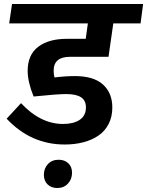

<svg xmlns="http://www.w3.org/2000/svg" viewBox="-20 -712 735 959"><path d="M329.1 -428.2Q248 -428.2 248 -358.9Q248 -340.3 252 -325.2Q307.6 -332 354 -332Q447.8 -332 494.4 -289.8Q541 -247.6 541 -174.8Q541 -128.9 522.7 -93Q504.4 -57.1 471.9 -34.9Q439.5 -12.7 396.7 -1.5Q354 9.8 303.2 9.8Q134.3 9.8 13.2 -119.1L85 -196.8Q182.1 -92.8 294.9 -92.8Q347.2 -92.8 378.2 -113.5Q409.2 -134.3 409.2 -175.8Q409.2 -209.5 385.3 -225.8Q361.3 -242.2 310.1 -242.2Q267.6 -242.2 147.9 -230Q118.2 -303.2 118.2 -357.9Q118.2 -438 170.4 -478Q222.7 -518.1 314 -518.1H408.2L418.9 -595.2H25.9L40 -691.9H694.8L682.1 -595.2H545.9L522 -428.2ZM272.9 85.9Q302.2 85.9 321 103.3Q339.8 120.6 339.8 150.9Q339.8 183.1 319.3 205.1Q298.8 227.1 266.1 227.1Q236.3 227.1 217.8 209.2Q199.2 191.4 199.2 161.1Q199.2 128.9 219.5 107.4Q239.7 85.9 272.9 85.9Z"/></svg>

Font: FiraGO SemiBold
Style: Italic
Weight: 600
Italic angle: -8°
Designer: bBox Type GmbH
Foundry: bBox Type GmbH
Version: Version 1.001;PS 001.001;hotconv 1.0.88;makeotf.lib2.5.64775